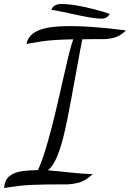

<svg xmlns="http://www.w3.org/2000/svg" viewBox="-45 -849 648 957"><path d="M-25 88Q-21 47 2.5 28.5Q26 10 63.5 4.5Q101 -1 144 -1Q162 -40 179 -94.5Q196 -149 212 -211Q228 -273 243 -338Q258 -403 271.5 -463.5Q285 -524 297 -573Q309 -622 320 -653Q268 -652 229.5 -649.5Q191 -647 157.5 -642Q124 -637 87 -630Q96 -676 147 -697.5Q198 -719 302 -719Q354 -719 409.5 -715Q465 -711 511 -706Q557 -701 583 -697Q552 -668 523.5 -661Q495 -654 473 -654Q441 -654 415 -654Q389 -654 365 -653Q359 -624 350.5 -576.5Q342 -529 331.5 -472.5Q321 -416 310.5 -358Q300 -300 289.5 -249Q279 -198 270 -163Q256 -107 237.5 -64Q219 -21 194 0Q247 4 302.5 10.5Q358 17 417 19Q381 53 346.5 61.5Q312 70 289 70Q232 70 189.5 70.5Q147 71 112.5 72.5Q78 74 45.5 78Q13 82 -25 88ZM462 -756Q439 -756 406 -761.5Q373 -767 336.5 -775Q300 -783 267 -790Q234 -797 211 -800Q222 -829 260 -829Q296 -829 338.5 -821.5Q381 -814 424 -803Q467 -792 502 -780Q489 -756 462 -756Z"/></svg>

Font: Dancing Script SemiBold
Style: Regular
Weight: 600
Designer: Pablo Impallari
Foundry: Pablo Impallari
Version: Version 2.001